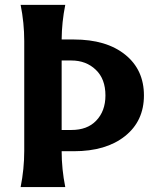

<svg xmlns="http://www.w3.org/2000/svg" viewBox="-20 -757 632 777"><path d="M63.5 0Q78.1 -73.2 78.1 -146.5V-590.8Q78.1 -664.1 63.5 -737.3H244.1Q230 -667 229.5 -597.2H278.8Q410.6 -597.2 486.8 -535.6Q562.5 -474.6 562.5 -370.8Q562.5 -267.1 485.8 -206.1Q409.2 -145 278.8 -145H229.5Q229.5 -72.8 244.1 0ZM229.5 -231H269Q333 -231 368.7 -268.1Q406.7 -307.1 406.7 -370.6Q406.7 -437.5 367.7 -474.6Q328.6 -512.2 269 -512.2H229.5Z"/></svg>

Font: Classica
Style: Bold
Weight: 700
Designer: Wojciech Kalinowski "wmk69" (wmk69@o2.pl)
Foundry: Wojciech Kalinowski "wmk69" (wmk69@o2.pl)
Version: Version 2.1.1; 2021-05-14